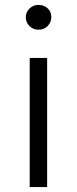

<svg xmlns="http://www.w3.org/2000/svg" viewBox="-20 -762 313 782"><path d="M101 0V-526H172V0ZM137 -641Q115 -641 100 -656Q85 -671 85 -692Q85 -712 100 -727Q115 -742 137 -742Q159 -742 174 -728Q189 -714 189 -693Q189 -671 174 -656Q159 -641 137 -641Z"/></svg>

Font: Montserrat
Style: Regular
Weight: 400
Designer: Julieta Ulanovsky
Foundry: Julieta Ulanovsky
Version: Version 9.000; ttfautohint (v1.8.4.7-5d5b)